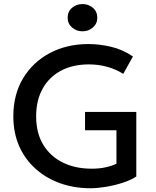

<svg xmlns="http://www.w3.org/2000/svg" viewBox="-20 -938 791 972"><path d="M438.5 15Q355 15 284 -10.5Q213 -36 159.8 -83.8Q106.5 -131.5 77 -198.5Q47.5 -265.5 47.5 -349Q47.5 -459.5 97 -541.8Q146.5 -624 232.5 -669.5Q318.5 -715 427.5 -715Q484 -715 543 -701Q602 -687 653 -652L604 -564Q566 -588 521.8 -600Q477.5 -612 430.5 -612Q348.5 -612 288.5 -580Q228.5 -548 195.8 -489Q163 -430 163 -349.5Q163 -264.5 199 -205.2Q235 -146 298.2 -115Q361.5 -84 444 -84Q484.5 -84 517 -91.5Q549.5 -99 569.5 -109.5V-278.5H410.5V-371.5H670V-44.5Q642.5 -26 601.2 -12.8Q560 0.5 516.2 7.8Q472.5 15 438.5 15ZM397.5 -779.5Q367 -779.5 344.8 -798.8Q322.5 -818 322.5 -848.5Q322.5 -879.5 344.8 -898.5Q367 -917.5 397.5 -917.5Q428 -917.5 450.2 -898.5Q472.5 -879.5 472.5 -848.5Q472.5 -818 450.2 -798.8Q428 -779.5 397.5 -779.5Z"/></svg>

Font: Geologica
Style: Regular
Weight: 400
Designer: Sindre Bremnes, Frode Helland
Foundry: Monokrom Skriftforlag AS
Version: Version 1.010; ttfautohint (v1.8.4.7-5d5b);gftools[0.9.28]